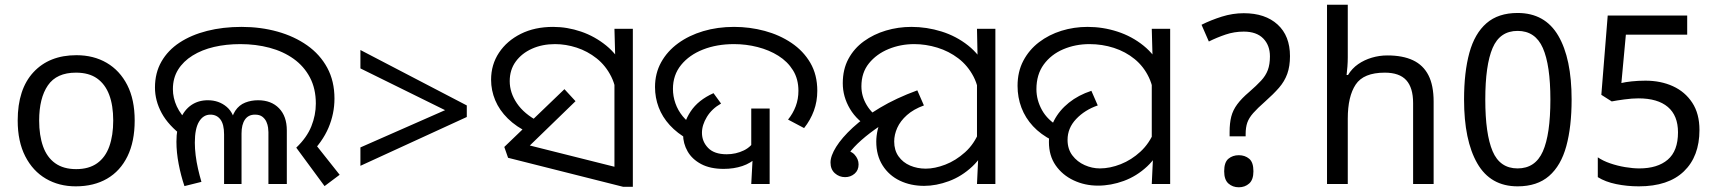

<svg xmlns="http://www.w3.org/2000/svg" viewBox="-20 -780 7281 814"><path d="M551 -269Q551 -180 520.5 -117.5Q490 -55 434 -22.5Q378 10 301 10Q230 10 174.5 -22.5Q119 -55 87 -117.5Q55 -180 55 -269Q55 -402 122 -474Q189 -546 304 -546Q377 -546 432.5 -513.5Q488 -481 519.5 -419.5Q551 -358 551 -269ZM146 -269Q146 -206 162.5 -159.5Q179 -113 214 -88Q249 -63 303 -63Q357 -63 392 -88Q427 -113 443.5 -159.5Q460 -206 460 -269Q460 -333 443 -378Q426 -423 391.5 -447.5Q357 -472 302 -472Q220 -472 183 -418Q146 -364 146 -269Z M1236 -154Q1281 -197 1300 -244.5Q1319 -292 1319 -341Q1319 -404 1294 -451.5Q1269 -499 1225 -530.5Q1181 -562 1123 -577.5Q1065 -593 999 -593Q939 -593 887.5 -581Q836 -569 796.5 -544.5Q757 -520 735 -484.5Q713 -449 713 -402Q713 -365 729.5 -329Q746 -293 783 -258L757 -201Q694 -248 665.5 -300.5Q637 -353 637 -409Q637 -471 664.5 -519Q692 -567 741.5 -599.5Q791 -632 858 -649Q925 -666 1004 -666Q1085 -666 1156.5 -646Q1228 -626 1282.5 -587.5Q1337 -549 1367.5 -492.5Q1398 -436 1398 -362Q1398 -298 1372.5 -238Q1347 -178 1291 -123L1305 -184L1420 -39L1356 9ZM762 9Q747 -35 737.5 -84.5Q728 -134 728 -179Q728 -235 744.5 -274.5Q761 -314 791 -334.5Q821 -355 861 -355Q908 -355 941 -327Q974 -299 979 -243H957Q961 -286 977.5 -310.5Q994 -335 1019.5 -345Q1045 -355 1074 -355Q1130 -355 1163 -321Q1196 -287 1196 -227V0H1118V-220Q1118 -227 1116.5 -239Q1115 -251 1109.5 -263.5Q1104 -276 1092.5 -285Q1081 -294 1061 -294Q1033 -294 1018.5 -273Q1004 -252 1004 -214V0H930V-210Q930 -253 914.5 -273.5Q899 -294 872 -294Q842 -294 824 -264.5Q806 -235 806 -175Q806 -150 809.5 -121.5Q813 -93 819.5 -64.5Q826 -36 834 -9L762 9Z M1508 -155 1867 -313 1508 -490V-568L1959 -333V-284L1508 -77Z M2222 -217Q2169 -242 2133 -277.5Q2097 -313 2079.5 -355Q2062 -397 2062 -442Q2062 -506 2095.5 -556.5Q2129 -607 2188 -636.5Q2247 -666 2325 -666Q2385 -666 2443.5 -646Q2502 -626 2550.5 -586.5Q2599 -547 2627.5 -487Q2656 -427 2656 -347L2595 -344Q2595 -408 2571.5 -455Q2548 -502 2509.5 -532.5Q2471 -563 2425 -578Q2379 -593 2333 -593Q2279 -593 2235.5 -573.5Q2192 -554 2166.5 -519Q2141 -484 2141 -436Q2141 -387 2171.5 -342Q2202 -297 2263 -265L2222 -217ZM2585 -482 2589 -510 2585 -658H2663V12H2622L2134 -111L2118 -157L2373 -402L2420 -351L2190 -128L2183 -174L2645 -58L2585 -6Z M3048 -64Q2991 -64 2952.5 -84.5Q2914 -105 2895 -138.5Q2876 -172 2876 -210Q2876 -259 2908 -307.5Q2940 -356 3005 -385L3037 -341Q2998 -319 2977 -284.5Q2956 -250 2956 -217Q2956 -180 2982 -153Q3008 -126 3061 -126Q3100 -126 3134 -142.5Q3168 -159 3185 -195L3229 -177Q3216 -139 3189.5 -113.5Q3163 -88 3127 -76Q3091 -64 3048 -64ZM3172 -130 3165 -143V-320H3243V0H3165ZM2899 -188Q2851 -215 2819.5 -249.5Q2788 -284 2772.5 -325Q2757 -366 2757 -411Q2757 -469 2783 -516Q2809 -563 2855 -596.5Q2901 -630 2961.5 -648Q3022 -666 3092 -666Q3159 -666 3222 -649Q3285 -632 3335.5 -598Q3386 -564 3415.5 -513.5Q3445 -463 3445 -395Q3445 -350 3430.5 -310.5Q3416 -271 3389 -237L3321 -273Q3342 -299 3353.5 -329.5Q3365 -360 3365 -395Q3365 -445 3342 -482Q3319 -519 3280 -543.5Q3241 -568 3192 -580.5Q3143 -593 3092 -593Q3019 -593 2960.5 -570Q2902 -547 2867.5 -504.5Q2833 -462 2833 -403Q2833 -372 2843.5 -342Q2854 -312 2874.5 -287Q2895 -262 2925 -244L2899 -188Z M3898 8Q3841 8 3795 -14Q3749 -36 3722 -78.5Q3695 -121 3695 -180Q3695 -203 3701 -230Q3707 -257 3724.5 -285.5Q3742 -314 3776 -340Q3810 -366 3865 -386L3886 -336Q3843 -321 3797 -297Q3751 -273 3708.5 -244.5Q3666 -216 3632 -186Q3598 -156 3578 -128Q3558 -100 3558 -78L3544 -144Q3585 -144 3602.5 -125Q3620 -106 3620 -83Q3620 -58 3603 -43.5Q3586 -29 3563 -29Q3538 -29 3519.5 -45.5Q3501 -62 3501 -91Q3501 -119 3525 -157.5Q3549 -196 3595.5 -239Q3642 -282 3710.5 -323Q3779 -364 3869 -397L3897 -333Q3853 -317 3825 -292Q3797 -267 3784 -238Q3771 -209 3771 -180Q3771 -143 3789.5 -117Q3808 -91 3838.5 -78Q3869 -65 3905 -65Q3943 -65 3987.5 -82Q4032 -99 4071.5 -134.5Q4111 -170 4132 -224L4171 -180Q4147 -116 4102 -74Q4057 -32 4003 -12Q3949 8 3898 8ZM3674 -234Q3614 -267 3583.5 -318.5Q3553 -370 3553 -427Q3553 -486 3577 -530.5Q3601 -575 3642.5 -605Q3684 -635 3736 -650.5Q3788 -666 3844 -666Q3909 -666 3971.5 -646.5Q4034 -627 4084 -587.5Q4134 -548 4163.5 -488Q4193 -428 4193 -347L4132 -345Q4132 -408 4107.5 -455Q4083 -502 4043 -532.5Q4003 -563 3954 -578Q3905 -593 3856 -593Q3798 -593 3747 -572Q3696 -551 3664 -511.5Q3632 -472 3632 -414Q3632 -372 3654.5 -334.5Q3677 -297 3717 -273L3674 -234ZM4127 -106 4122 -144V-471L4125 -511L4122 -658H4200V0H4122Z M4441 -185Q4392 -210 4359.5 -245Q4327 -280 4310.5 -323.5Q4294 -367 4294 -416Q4294 -476 4318.5 -522.5Q4343 -569 4385 -601Q4427 -633 4480 -649.5Q4533 -666 4591 -666Q4656 -666 4717.5 -646Q4779 -626 4828 -586.5Q4877 -547 4906 -487Q4935 -427 4935 -347L4873 -344Q4873 -405 4851 -451.5Q4829 -498 4790.5 -529.5Q4752 -561 4702.5 -577Q4653 -593 4599 -593Q4539 -593 4487.5 -571Q4436 -549 4405 -506.5Q4374 -464 4374 -402Q4374 -356 4397.5 -313.5Q4421 -271 4470 -243L4441 -185ZM4635 7Q4579 7 4531.5 -15.5Q4484 -38 4455.5 -79Q4427 -120 4427 -178Q4427 -227 4449 -269.5Q4471 -312 4511.5 -344.5Q4552 -377 4607 -395L4634 -333Q4579 -314 4542.5 -275.5Q4506 -237 4506 -187Q4506 -148 4526.5 -121Q4547 -94 4578.5 -80Q4610 -66 4643 -66Q4686 -66 4731.5 -84Q4777 -102 4815 -137Q4853 -172 4874 -224L4912 -180Q4888 -116 4843.5 -74.5Q4799 -33 4744.5 -13Q4690 7 4635 7ZM4868 -106 4863 -144V-471L4867 -511L4863 -658H4941V0H4863Z M5193 -202V-220Q5193 -258 5200 -285.5Q5207 -313 5225.5 -338Q5244 -363 5276 -390Q5307 -417 5326.5 -438Q5346 -459 5355 -483Q5364 -507 5364 -541Q5364 -588 5335.5 -617Q5307 -646 5253 -646Q5213 -646 5176 -633.5Q5139 -621 5105 -604L5074 -675Q5114 -695 5160 -709.5Q5206 -724 5253 -724Q5344 -724 5396.5 -676Q5449 -628 5449 -542Q5449 -499 5437.5 -467Q5426 -435 5402.5 -408Q5379 -381 5344 -350Q5311 -321 5293 -300.5Q5275 -280 5268 -260Q5261 -240 5261 -211V-202ZM5232 14Q5206 14 5188 -2Q5170 -18 5170 -54Q5170 -92 5188 -107Q5206 -122 5232 -122Q5258 -122 5276 -107Q5294 -92 5294 -54Q5294 -18 5276 -2Q5258 14 5232 14Z M5694 -537Q5694 -518 5692.5 -498Q5691 -478 5689 -462H5695Q5712 -490 5738 -508Q5764 -526 5796 -535.5Q5828 -545 5862 -545Q5927 -545 5970.5 -524.5Q6014 -504 6036 -461Q6058 -418 6058 -349V0H5971V-343Q5971 -408 5942 -440Q5913 -472 5851 -472Q5761 -472 5727.5 -421.5Q5694 -371 5694 -277V0H5606V-760H5694Z M6414 10Q6299 10 6243 -87.5Q6187 -185 6187 -358Q6187 -474 6209.5 -556Q6232 -638 6282 -681.5Q6332 -725 6414 -725Q6530 -725 6586.5 -628.5Q6643 -532 6643 -358Q6643 -243 6620.5 -160.5Q6598 -78 6547.5 -34Q6497 10 6414 10ZM6414 -66Q6489 -66 6521 -138Q6553 -210 6553 -358Q6553 -504 6521 -576.5Q6489 -649 6414 -649Q6339 -649 6308 -576.5Q6277 -504 6277 -358Q6277 -212 6308 -139Q6339 -66 6414 -66Z M6928 10Q6878 10 6832 0.5Q6786 -9 6754 -29V-113Q6776 -98 6806.5 -87.5Q6837 -77 6870 -71.5Q6903 -66 6930 -66Q7007 -66 7050.5 -103Q7094 -140 7094 -219Q7094 -290 7051 -326.5Q7008 -363 6926 -363Q6900 -363 6866.5 -358.5Q6833 -354 6813 -350L6769 -378L6796 -714H7133V-633H6873L6854 -428Q6870 -432 6897.5 -435Q6925 -438 6956 -438Q7021 -438 7072.5 -414.5Q7124 -391 7154.5 -344.5Q7185 -298 7185 -229Q7185 -117 7119 -53.5Q7053 10 6928 10Z"/></svg>

Font: hexloriya05
Style: Book
Weight: 400
Designer: Jelle Bosma - Monotype Design Team
Foundry: Monotype Imaging Inc.
Version: Version 2.003